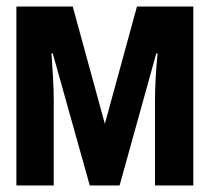

<svg xmlns="http://www.w3.org/2000/svg" viewBox="-20 -566 640 586"><path d="M30 0V-546H202L300 -188L398 -546H570V0H453V-258Q453 -288 455 -325.5Q457 -363 461 -403H457L345 0H254L141 -403H137Q140 -364 142 -327.5Q144 -291 144 -259V0Z"/></svg>

Font: Noto Sans Mono
Style: Bold
Weight: 700
Designer: Monotype Design Team
Foundry: Monotype Imaging Inc.
Version: Version 2.014